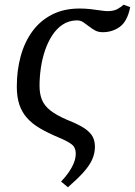

<svg xmlns="http://www.w3.org/2000/svg" viewBox="-20 -582 570 811"><path d="M267 209 238 185Q257 165 270.5 145.5Q284 126 292 106Q300 86 300 66Q300 41 282.5 27.5Q265 14 226 -2Q181 -21 148 -40.5Q115 -60 93.5 -84.5Q72 -109 61.5 -141Q51 -173 51 -216Q51 -285 67.5 -345Q84 -405 117 -450Q150 -495 200 -520.5Q250 -546 316 -546Q339 -546 362 -543.5Q385 -541 404 -538Q423 -535 433 -535Q460 -535 475.5 -543.5Q491 -552 502 -562L530 -552Q518 -492 486.5 -469Q455 -446 414 -446Q395 -446 381.5 -453.5Q368 -461 356 -470.5Q344 -480 332 -488Q320 -496 304 -496Q270 -495 244.5 -478Q219 -461 200.5 -432.5Q182 -404 170 -368.5Q158 -333 152.5 -294.5Q147 -256 147 -219Q147 -186 157 -161Q167 -136 192 -116Q217 -96 261 -77Q299 -62 325.5 -47Q352 -32 366.5 -12.5Q381 7 381 38Q381 66 369 92.5Q357 119 331.5 147Q306 175 267 209Z"/></svg>

Font: Noto Serif
Style: Italic
Weight: 400
Italic angle: -12°
Designer: Monotype Design Team
Foundry: Monotype Imaging Inc.
Version: Version 2.013